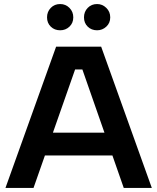

<svg xmlns="http://www.w3.org/2000/svg" viewBox="-20 -931 778 951"><path d="M278 -781Q250 -781 231.5 -799Q213 -817 213 -845Q213 -873 231.5 -892Q250 -911 278 -911Q305 -911 324 -892Q343 -873 343 -845Q343 -817 324 -799Q305 -781 278 -781ZM461 -781Q433 -781 414.5 -799Q396 -817 396 -845Q396 -873 414.5 -892Q433 -911 461 -911Q487 -911 506.5 -892Q526 -873 526 -845Q526 -817 506.5 -799Q487 -781 461 -781ZM388 -587H352L146 0H7L258 -700H481L732 0H593ZM159 -274H567V-161H159Z"/></svg>

Font: Albert Sans
Style: Bold
Weight: 700
Designer: Andreas Rasmussen
Foundry: a.Foundry
Version: Version 1.025